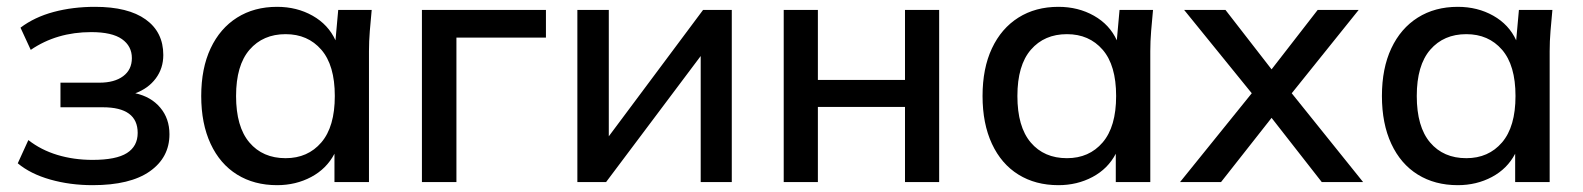

<svg xmlns="http://www.w3.org/2000/svg" viewBox="-20 -533 4635 562"><path d="M251 9Q185 9 127 -7.5Q69 -24 32 -55L63 -123Q100 -94 148 -79.5Q196 -65 251 -65Q320 -65 351.5 -85Q383 -105 383 -144Q383 -219 281 -219H157V-291H271Q315 -291 340.5 -310Q366 -329 366 -363Q366 -398 337 -418.5Q308 -439 247 -439Q146 -439 70 -387L40 -452Q81 -483 137 -498Q193 -513 258 -513Q355 -513 406.5 -476Q458 -439 458 -372Q458 -333 436 -303.5Q414 -274 376 -260Q422 -250 449 -218Q476 -186 476 -140Q476 -72 418.5 -31.5Q361 9 251 9Z M791 9Q724 9 674 -22Q624 -53 596.5 -112Q569 -171 569 -252Q569 -333 596.5 -391.5Q624 -450 674 -481.5Q724 -513 791 -513Q849 -513 895 -487Q941 -461 962 -415L970 -504H1068Q1065 -473 1062.5 -442.5Q1060 -412 1060 -383V0H959V-83Q936 -39 891 -15Q846 9 791 9ZM816 -70Q881 -70 920.5 -116Q960 -162 960 -252Q960 -342 920.5 -387.5Q881 -433 816 -433Q750 -433 710.5 -387.5Q671 -342 671 -252Q671 -162 710 -116Q749 -70 816 -70Z M1215 0V-504H1578V-423H1316V0Z M1670 0V-504H1762V-134L2038 -504H2122V0H2031V-369L1754 0Z M2274 0V-504H2374V-299H2629V-504H2729V0H2629V-220H2374V0Z M3078 9Q3011 9 2961 -22Q2911 -53 2883.5 -112Q2856 -171 2856 -252Q2856 -333 2883.5 -391.5Q2911 -450 2961 -481.5Q3011 -513 3078 -513Q3136 -513 3182 -487Q3228 -461 3249 -415L3257 -504H3355Q3352 -473 3349.5 -442.5Q3347 -412 3347 -383V0H3246V-83Q3223 -39 3178 -15Q3133 9 3078 9ZM3103 -70Q3168 -70 3207.5 -116Q3247 -162 3247 -252Q3247 -342 3207.5 -387.5Q3168 -433 3103 -433Q3037 -433 2997.5 -387.5Q2958 -342 2958 -252Q2958 -162 2997 -116Q3036 -70 3103 -70Z M3434 0 3644 -260 3446 -504H3567L3702 -330L3837 -504H3957L3761 -260L3970 0H3849L3702 -188L3554 0Z M4247 9Q4180 9 4130 -22Q4080 -53 4052.5 -112Q4025 -171 4025 -252Q4025 -333 4052.5 -391.5Q4080 -450 4130 -481.5Q4180 -513 4247 -513Q4305 -513 4351 -487Q4397 -461 4418 -415L4426 -504H4524Q4521 -473 4518.5 -442.5Q4516 -412 4516 -383V0H4415V-83Q4392 -39 4347 -15Q4302 9 4247 9ZM4272 -70Q4337 -70 4376.5 -116Q4416 -162 4416 -252Q4416 -342 4376.5 -387.5Q4337 -433 4272 -433Q4206 -433 4166.5 -387.5Q4127 -342 4127 -252Q4127 -162 4166 -116Q4205 -70 4272 -70Z"/></svg>

Font: Mulish SemiBold
Style: Regular
Weight: 600
Designer: Vernon Adams
Foundry: Vernon Adams
Version: Version 3.603; ttfautohint (v1.8.3)